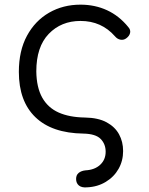

<svg xmlns="http://www.w3.org/2000/svg" viewBox="-20 -572 640 825"><path d="M354 233Q331 235 319 225Q307 215 307 197Q307 180 318 171Q329 162 347 160Q387 158 410.5 136Q434 114 434 80Q434 47 412.5 25Q391 3 338 2Q203 0 132 -68.5Q61 -137 61 -263Q61 -354 96 -418.5Q131 -483 191 -517.5Q251 -552 326 -552Q388 -552 440 -528Q492 -504 531 -456Q542 -444 539 -430.5Q536 -417 522 -407Q511 -399 497.5 -401.5Q484 -404 474 -416Q416 -482 326 -482Q243 -482 189.5 -426.5Q136 -371 136 -265Q137 -196 161.5 -152.5Q186 -109 232 -88.5Q278 -68 345 -67Q402 -66 438 -46.5Q474 -27 491.5 5Q509 37 509 77Q509 119 489.5 153.5Q470 188 434.5 209.5Q399 231 354 233Z"/></svg>

Font: Comfortaa
Style: Regular
Weight: 400
Designer: Johan Aakerlund
Foundry: Johan Aakerlund
Version: Version 3.104; ttfautohint (v1.8.1.43-b0c9)